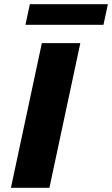

<svg xmlns="http://www.w3.org/2000/svg" viewBox="-20 -893 533 913"><path d="M32 0 179 -688H362L215 0ZM101 -775 122 -873H493L472 -775Z"/></svg>

Font: Saira Expanded
Style: Bold Italic
Weight: 700
Width: 7
Italic angle: -12°
Designer: Hector Gatti with collaboration of the Omnibus-Type team
Foundry: Omnibus-Type
Version: Version 1.101